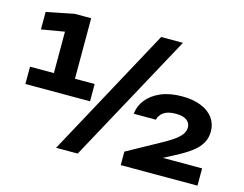

<svg xmlns="http://www.w3.org/2000/svg" viewBox="-102 -911 1361 1073"><g transform="rotate(15 578.5 -375.0)"><path d="M301 -750V-356H179V-725L246 -651L46 -617V-718L205 -750ZM41 -400H415V-300H41ZM706 -750H832L424 0H299ZM669 -296Q673 -341 702 -378Q731 -415 782.5 -437.5Q834 -460 905 -460Q971 -460 1017 -441Q1063 -422 1087 -388.5Q1111 -355 1111 -312Q1111 -273 1093 -242.5Q1075 -212 1040 -186Q1005 -160 953 -133L823 -65L761 -100H1117V0H673V-78L849 -175Q892 -198 921.5 -218Q951 -238 966 -257.5Q981 -277 981 -300Q981 -326 960 -341.5Q939 -357 896 -357Q851 -357 826.5 -339.5Q802 -322 797 -296Z"/></g></svg>

Font: Unbounded Medium
Style: Regular
Weight: 500
Designer: Luke Prowse, Jean-Baptiste Morizot, Fátima Lázaro, Florian Runge
Foundry: NaN
Version: Version 1.700